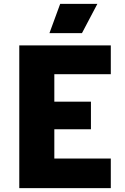

<svg xmlns="http://www.w3.org/2000/svg" viewBox="-20 -966 640 986"><path d="M549 -733H79V0H549V-152H259V-302H447V-444H259V-585H549ZM234 -796H401L480 -946H289Z"/></svg>

Font: Kreadon Extra Bold
Style: Regular
Weight: 800
Designer: kohakuno
Foundry: StudioGnu
Version: Version 1.000;Glyphs 3.1.2 (3151)